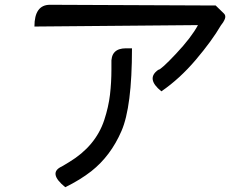

<svg xmlns="http://www.w3.org/2000/svg" viewBox="-20 -746 1040 803"><path d="M916 -690Q931 -676 910 -649L918 -659Q908 -646 904 -640Q866 -575 799 -496Q732 -417 655 -364Q589 -417 642 -454Q653 -454 716 -521Q780 -589 808 -641L124 -635Q124 -726 189 -726L882 -723ZM532 -544Q532 -299 488 -198Q443 -94 362 -30Q316 6 253 37Q179 -23 239 -50L269 -68Q380 -135 416 -244Q434 -299 440 -350Q446 -402 446 -455V-479Q442 -544 507 -544Z"/></svg>

Font: Swei Toothpaste CJK TC
Style: Regular
Weight: 400
Version: Version 1.0